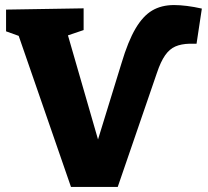

<svg xmlns="http://www.w3.org/2000/svg" viewBox="-20 -740 822 760"><path d="M261 0 54 -598 4 -616V-702L311 -707V-621L249 -600L368 -188L461 -490Q487 -577 516.5 -627Q546 -677 582.5 -698.5Q619 -720 669 -720Q692 -720 720 -716.5Q748 -713 779 -706L758 -567H730Q697 -566 674 -556Q651 -546 633.5 -521Q616 -496 601 -451L446 0Z"/></svg>

Font: Bitter ExtraBold
Style: Regular
Weight: 800
Designer: Sol Matas, and Bitter project Authors
Foundry: Sol Matas
Version: Version 2.001